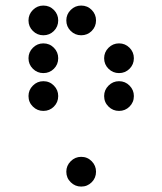

<svg xmlns="http://www.w3.org/2000/svg" viewBox="-20 -689 587 694"><path d="M136.7 -561.5Q114.7 -561.5 98.9 -577.1Q83 -592.8 83 -615.2Q83 -637.2 98.9 -653.1Q114.7 -668.9 136.7 -668.9Q159.2 -668.9 174.8 -653.1Q190.4 -637.2 190.4 -615.2Q190.4 -592.8 174.8 -577.1Q159.2 -561.5 136.7 -561.5ZM273.4 -561.5Q251.5 -561.5 235.6 -577.1Q219.7 -592.8 219.7 -615.2Q219.7 -637.2 235.6 -653.1Q251.5 -668.9 273.4 -668.9Q295.9 -668.9 311.5 -653.1Q327.1 -637.2 327.1 -615.2Q327.1 -592.8 311.5 -577.1Q295.9 -561.5 273.4 -561.5ZM136.7 -424.8Q114.7 -424.8 98.9 -440.4Q83 -456.1 83 -478.5Q83 -500.5 98.9 -516.4Q114.7 -532.2 136.7 -532.2Q159.2 -532.2 174.8 -516.4Q190.4 -500.5 190.4 -478.5Q190.4 -456.1 174.8 -440.4Q159.2 -424.8 136.7 -424.8ZM410.2 -424.8Q388.2 -424.8 372.3 -440.4Q356.4 -456.1 356.4 -478.5Q356.4 -500.5 372.3 -516.4Q388.2 -532.2 410.2 -532.2Q432.6 -532.2 448.2 -516.4Q463.9 -500.5 463.9 -478.5Q463.9 -456.1 448.2 -440.4Q432.6 -424.8 410.2 -424.8ZM136.7 -288.1Q114.7 -288.1 98.9 -303.7Q83 -319.3 83 -341.8Q83 -363.8 98.9 -379.6Q114.7 -395.5 136.7 -395.5Q159.2 -395.5 174.8 -379.6Q190.4 -363.8 190.4 -341.8Q190.4 -319.3 174.8 -303.7Q159.2 -288.1 136.7 -288.1ZM410.2 -288.1Q388.2 -288.1 372.3 -303.7Q356.4 -319.3 356.4 -341.8Q356.4 -363.8 372.3 -379.6Q388.2 -395.5 410.2 -395.5Q432.6 -395.5 448.2 -379.6Q463.9 -363.8 463.9 -341.8Q463.9 -319.3 448.2 -303.7Q432.6 -288.1 410.2 -288.1ZM273.4 -14.6Q251.5 -14.6 235.6 -30.3Q219.7 -45.9 219.7 -68.4Q219.7 -90.3 235.6 -106.2Q251.5 -122.1 273.4 -122.1Q295.9 -122.1 311.5 -106.2Q327.1 -90.3 327.1 -68.4Q327.1 -45.9 311.5 -30.3Q295.9 -14.6 273.4 -14.6Z"/></svg>

Font: DatDot
Style: Regular
Weight: 400
Designer: GGBot
Version: 1.00